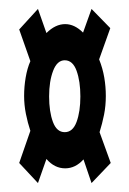

<svg xmlns="http://www.w3.org/2000/svg" viewBox="-20 -561 290 430"><path d="M65 -151 23 -196 48 -268Q42 -286 38 -306Q34 -326 34 -346Q34 -367 37.5 -387.5Q41 -408 48 -424L23 -495L65 -541L84 -487Q104 -507 126 -507Q147 -507 166 -488L185 -541L227 -498L202 -428Q210 -408 213.5 -387.5Q217 -367 217 -346Q217 -324 213 -304Q209 -284 203 -265L228 -196L185 -151L167 -204Q149 -184 126 -184Q102 -184 84 -205ZM125 -265Q143 -265 151.5 -288Q160 -311 160 -345Q160 -379 151.5 -402.5Q143 -426 125 -426Q108 -426 99 -402.5Q90 -379 90 -345Q90 -311 98.5 -288Q107 -265 125 -265Z"/></svg>

Font: Inconsolata UltraCondensed Bold
Style: Regular
Weight: 700
Width: 1
Monospace: yes
Designer: Raph Levien, Cyreal, Brenton Simpson
Foundry: Raph Levien, Cyreal, Google
Version: Version 3.001; ttfautohint (v1.8.2.53-6de2)